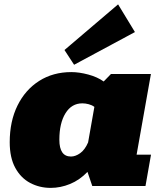

<svg xmlns="http://www.w3.org/2000/svg" viewBox="-20 -869 785 897"><path d="M216.8 8.8Q164.6 8.8 120.8 -14.4Q77.1 -37.6 51.3 -85Q25.4 -132.3 25.4 -204.6Q25.4 -302.2 61.8 -376Q98.1 -449.7 163.1 -491Q228 -532.2 313.5 -532.2Q349.6 -532.2 392.3 -520.8Q435.1 -509.3 464.4 -488.3L498.5 -523.4H685.1L618.2 -146.5H685.5L659.7 0H411.1L388.7 -65.9Q352.1 -27.8 307.4 -9.5Q262.7 8.8 216.8 8.8ZM311.5 -137.7Q332.5 -137.7 354.5 -153.3Q376.5 -168.9 391.6 -203.6L420.9 -369.6Q410.2 -377.9 394.5 -382.1Q378.9 -386.2 364.7 -386.2Q314.5 -386.2 285.9 -339.8Q257.3 -293.5 257.3 -216.3Q257.3 -137.7 311.5 -137.7ZM326.2 -566.4 281.2 -635.3 531.7 -848.6 610.4 -719.2Z"/></svg>

Font: Bevan
Style: Italic
Weight: 400
Italic angle: -10°
Designer: Vernon Adams
Foundry: Vernon Adams
Version: Version 2.100; ttfautohint (v1.8.3)